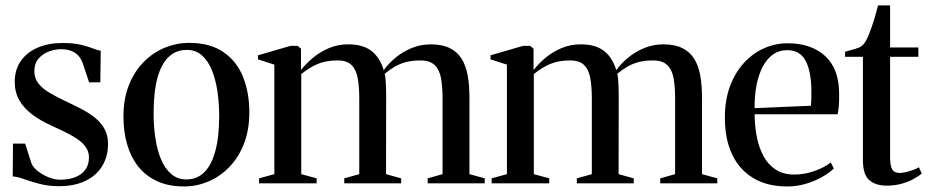

<svg xmlns="http://www.w3.org/2000/svg" viewBox="-20 -678 3431 710"><path d="M197 10.5Q159 10.5 126 1.8Q93 -7 67.8 -16Q42.5 -25 27 -25.5L28 -147H73L96 -75Q100.5 -61.5 117.5 -47.2Q134.5 -33 157.8 -23.2Q181 -13.5 203 -13.5Q234.5 -13.5 258.2 -22.8Q282 -32 295.5 -50.5Q309 -69 309 -96Q309 -119.5 294.2 -138.2Q279.5 -157 249.5 -174.2Q219.5 -191.5 174.5 -211.5Q131.5 -230.5 100 -254Q68.5 -277.5 51.5 -307.2Q34.5 -337 34.5 -375Q34.5 -421 57.5 -453.2Q80.5 -485.5 120.2 -502.2Q160 -519 210 -519Q251 -519 277.8 -512.8Q304.5 -506.5 322 -499.5Q339.5 -492.5 352.5 -490L351 -373.5H309.5L286.5 -442.5Q282 -456.5 272.5 -468.8Q263 -481 246.8 -488.5Q230.5 -496 205 -496Q184 -496 161.2 -487.8Q138.5 -479.5 122.8 -461.5Q107 -443.5 107 -414.5Q107 -388.5 122.2 -369.2Q137.5 -350 163 -335Q188.5 -320 219 -305.5Q250 -291 278.8 -276.2Q307.5 -261.5 330.2 -243.5Q353 -225.5 366.2 -201.8Q379.5 -178 379.5 -145.5Q379.5 -100.5 358.5 -65Q337.5 -29.5 296.8 -9.5Q256 10.5 197 10.5Z M436.5 -246Q436.5 -313 457 -364Q477.5 -415 512.2 -449.8Q547 -484.5 590.2 -502Q633.5 -519.5 678.5 -519.5Q757 -519.5 806.5 -485.2Q856 -451 879 -393Q902 -335 902 -263Q902 -196 881.5 -144.8Q861 -93.5 826.5 -58.8Q792 -24 749.2 -6.2Q706.5 11.5 661 11.5Q602.5 11.5 560 -8.5Q517.5 -28.5 490.2 -63.5Q463 -98.5 449.8 -145.2Q436.5 -192 436.5 -246ZM669.5 -14.5Q708.5 -14.5 735.2 -40.8Q762 -67 776.2 -119.2Q790.5 -171.5 790.5 -250Q790.5 -296.5 784 -340.2Q777.5 -384 763.5 -418.5Q749.5 -453 726.8 -473.2Q704 -493.5 670.5 -493.5Q631.5 -493.5 604 -467.8Q576.5 -442 562.2 -389.8Q548 -337.5 548 -258.5Q548 -211.5 554.5 -167.8Q561 -124 575.2 -89.5Q589.5 -55 612.8 -34.8Q636 -14.5 669.5 -14.5Z M938 0V-18.5L994.5 -34V-439L934 -458.5V-473.5L1054.5 -508.5H1080.5L1093 -498V-419Q1110 -441 1135.8 -463Q1161.5 -485 1195 -499.5Q1228.5 -514 1267.5 -514Q1322 -514 1353.2 -490Q1384.5 -466 1399 -418.5Q1415.5 -442 1441.8 -464Q1468 -486 1501.5 -500Q1535 -514 1573 -514Q1615 -514 1643 -500.2Q1671 -486.5 1687 -460.8Q1703 -435 1709.5 -398.8Q1716 -362.5 1716 -317V-34L1772.5 -18.5V0H1561.5V-18.5L1616.5 -34V-314.5Q1616.5 -356.5 1611 -388Q1605.5 -419.5 1587.8 -437Q1570 -454.5 1535 -454.5Q1506 -454.5 1483 -448.8Q1460 -443 1440.8 -432Q1421.5 -421 1402.5 -405Q1405 -396.5 1406 -382.5Q1407 -368.5 1407.5 -352.5Q1408 -336.5 1408 -322L1407.5 -34L1463.5 -18.5V0H1253V-18.5L1308.5 -34V-314.5Q1308.5 -356.5 1303 -388Q1297.5 -419.5 1280.5 -437Q1263.5 -454.5 1228.5 -454.5Q1185.5 -454.5 1154.8 -441.5Q1124 -428.5 1094 -404V-34L1151 -18.5V0Z M1798 0V-18.5L1854.5 -34V-439L1794 -458.5V-473.5L1914.5 -508.5H1940.5L1953 -498V-419Q1970 -441 1995.8 -463Q2021.5 -485 2055 -499.5Q2088.5 -514 2127.5 -514Q2182 -514 2213.2 -490Q2244.5 -466 2259 -418.5Q2275.5 -442 2301.8 -464Q2328 -486 2361.5 -500Q2395 -514 2433 -514Q2475 -514 2503 -500.2Q2531 -486.5 2547 -460.8Q2563 -435 2569.5 -398.8Q2576 -362.5 2576 -317V-34L2632.5 -18.5V0H2421.5V-18.5L2476.5 -34V-314.5Q2476.5 -356.5 2471 -388Q2465.5 -419.5 2447.8 -437Q2430 -454.5 2395 -454.5Q2366 -454.5 2343 -448.8Q2320 -443 2300.8 -432Q2281.5 -421 2262.5 -405Q2265 -396.5 2266 -382.5Q2267 -368.5 2267.5 -352.5Q2268 -336.5 2268 -322L2267.5 -34L2323.5 -18.5V0H2113V-18.5L2168.5 -34V-314.5Q2168.5 -356.5 2163 -388Q2157.5 -419.5 2140.5 -437Q2123.5 -454.5 2088.5 -454.5Q2045.5 -454.5 2014.8 -441.5Q1984 -428.5 1954 -404V-34L2011 -18.5V0Z M2891.5 11.5Q2817 11.5 2765.5 -19.5Q2714 -50.5 2687.2 -107.2Q2660.5 -164 2660.5 -242.5Q2660.5 -309 2679.8 -360Q2699 -411 2732 -446.5Q2765 -482 2806.5 -500Q2848 -518 2892 -518Q2979.5 -518 3030.8 -471.2Q3082 -424.5 3083 -335Q3083.5 -304 3081.8 -285.5Q3080 -267 3077.5 -255.5H2770.5Q2771 -209.5 2779.2 -169.2Q2787.5 -129 2804.8 -98.2Q2822 -67.5 2850 -50Q2878 -32.5 2917 -32.5Q2955.5 -32.5 2993 -46Q3030.5 -59.5 3052 -77.5L3063.5 -55Q3046.5 -38.5 3019.5 -23.2Q2992.5 -8 2959.5 1.8Q2926.5 11.5 2891.5 11.5ZM2770.5 -278 2978.5 -287Q2980 -300.5 2980.2 -312.2Q2980.5 -324 2980.5 -336.5Q2980.5 -411.5 2959.8 -452Q2939 -492.5 2891 -492.5Q2860.5 -492.5 2837.5 -475.8Q2814.5 -459 2799.5 -429.5Q2784.5 -400 2777.2 -361Q2770 -322 2770.5 -278Z M3259.5 8.5Q3218 8.5 3194.5 -11.8Q3171 -32 3171 -86.5V-468H3105V-486.5Q3111.5 -489 3121.8 -491.5Q3132 -494 3142.5 -497.2Q3153 -500.5 3158.5 -503Q3166.5 -507 3172.2 -513.2Q3178 -519.5 3182.5 -528Q3187 -536.5 3191 -545Q3195.5 -556 3202.2 -574.8Q3209 -593.5 3215.5 -615.8Q3222 -638 3227 -658H3271.5V-502.5H3376V-468H3271.5V-99Q3271.5 -74 3275.5 -61Q3279.5 -48 3287.5 -43.2Q3295.5 -38.5 3306.5 -38.5Q3321 -38.5 3343 -45Q3365 -51.5 3378 -59.5L3388.5 -36.5Q3376 -25.5 3356.2 -15Q3336.5 -4.5 3312 2Q3287.5 8.5 3259.5 8.5Z"/></svg>

Font: Merriweather 144pt
Style: Regular
Weight: 400
Version: Version 2.100